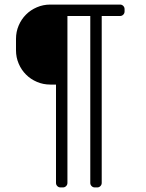

<svg xmlns="http://www.w3.org/2000/svg" viewBox="-20 -820 640 840"><path d="M425 -750H505C510.7 -750 515.4 -751.9 519.2 -755.8C523.1 -759.6 525 -764.3 525 -770V-780C525 -785.7 523.1 -790.4 519.2 -794.2C515.4 -798.1 510.7 -800 505 -800H200C179.3 -800 159.8 -796.1 141.5 -788.2C123.2 -780.4 107.2 -769.8 93.8 -756.2C80.2 -742.8 69.6 -726.8 61.8 -708.5C53.9 -690.2 50 -670.7 50 -650V-600C50 -579.3 53.9 -559.8 61.8 -541.5C69.6 -523.2 80.2 -507.2 93.8 -493.8C107.2 -480.2 123.2 -469.6 141.5 -461.8C159.8 -453.9 179.3 -450 200 -450H225V-20C225 -14.3 226.9 -9.6 230.8 -5.8C234.6 -1.9 239.3 0 245 0H255C260.7 0 265.4 -1.9 269.2 -5.8C273.1 -9.6 275 -14.3 275 -20V-750H375V-20C375 -14.3 376.9 -9.6 380.8 -5.8C384.6 -1.9 389.3 0 395 0H405C410.7 0 415.4 -1.9 419.2 -5.8C423.1 -9.6 425 -14.3 425 -20Z"/></svg>

Font: lerotica
Style: Regular
Weight: 400
Designer: defharo
Foundry: deFharo
Version: Version 1.001 2011